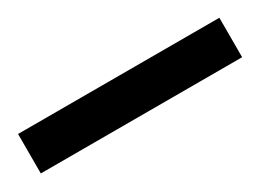

<svg xmlns="http://www.w3.org/2000/svg" viewBox="-21 -110 393 290"><g transform="rotate(-30 175.5 34.5)"><path d="M0 68.8V0H351.1V68.8Z"/></g></svg>

Font: Lumene Sans
Style: Regular
Weight: 400
Designer: Deni Anggara
Version: Version 1.003;Glyphs 3.1.2 (3151)